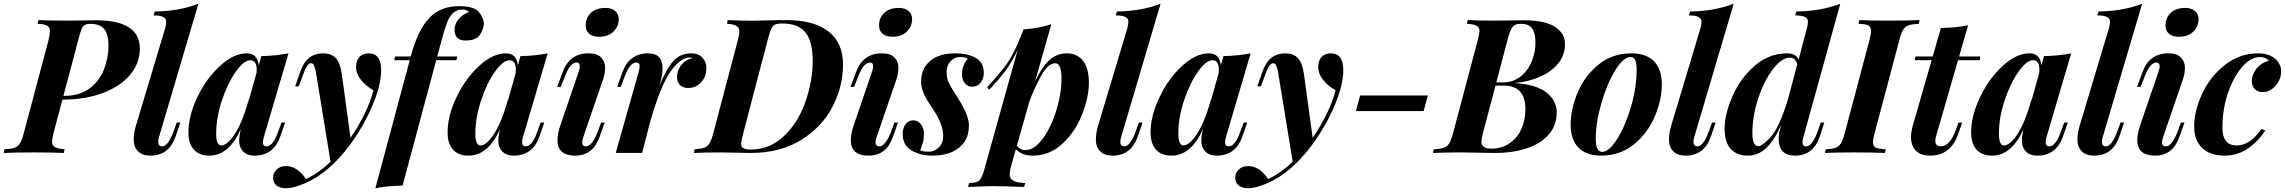

<svg xmlns="http://www.w3.org/2000/svg" viewBox="-62 -815 12174 1023"><path d="M279.8 -304.2Q362.8 -304.2 415.8 -344.2Q468.8 -384.3 492.4 -446.5Q516.1 -508.8 516.1 -571Q516.1 -633.3 492.9 -660.6Q469.7 -688 418.9 -688Q398.4 -688 388.2 -680.9Q377.9 -673.8 371.6 -657.7Q365.2 -641.6 355 -602.1L275.9 -304.2ZM683.1 -556.2Q683.1 -478 631.1 -416.3Q579.1 -354.5 485.4 -319.3Q391.6 -284.2 270.5 -284.2L223.1 -106Q215.3 -74.2 215.3 -57.6Q215.3 -22.5 282.2 -20L277.8 0Q217.8 -2.9 114.3 -2.9Q10.7 -2.9 -42 0L-38.1 -20Q-2 -21.5 15.9 -27.8Q33.7 -34.2 44.4 -51.3Q55.2 -68.4 64.9 -106L196.8 -602.1Q204.1 -633.8 204.1 -651.4Q204.1 -668.9 189.9 -677.7Q175.8 -686.5 138.2 -688L143.1 -708Q193.8 -705.1 301.8 -705.1L448.2 -707Q683.1 -707 683.1 -556.2Z M780.8 -59.6Q780.8 -35.2 802.2 -35.2Q833 -35.2 862.3 -113.8L879.9 -162.1H898.9L874 -88.9Q838.9 14.2 739.3 14.2Q695.3 14.2 672.9 -9.3Q650.4 -32.7 650.4 -69.6Q650.4 -106.4 662.1 -145L818.8 -667Q823.7 -685.5 823.7 -700.2Q823.7 -733.4 755.9 -732.9L763.2 -753.9Q889.6 -754.9 995.1 -794.9L785.2 -85Q780.8 -69.8 780.8 -59.6Z M1089.8 -102.1Q1089.8 -40 1117.7 -40Q1139.2 -40 1166 -70.3Q1224.6 -136.7 1266.1 -294.9L1261.2 -270.5L1304.7 -426.3Q1305.7 -432.1 1305.7 -443.4Q1305.7 -494.1 1271.7 -494.1Q1237.8 -494.1 1194.3 -432.9Q1150.9 -371.6 1120.4 -279.8Q1089.8 -188 1089.8 -102.1ZM1252.9 -530.8Q1309.6 -530.8 1316.4 -466.8L1330.1 -516.1Q1409.7 -517.6 1475.1 -530.8L1343.8 -85Q1338.9 -67.9 1338.9 -57.6Q1338.9 -35.2 1357.9 -35.2Q1393.1 -35.2 1419.9 -113.8L1438 -162.1H1457L1431.6 -88.9Q1396 14.2 1294.4 14.2Q1247.6 14.2 1226.1 -17.1Q1212.4 -37.1 1212.4 -64.2Q1212.4 -91.3 1221.2 -127.4Q1157.7 14.2 1053.7 14.2Q998.5 14.2 970.2 -18.3Q941.9 -50.8 941.9 -108.9Q941.9 -197.8 989.5 -297.4Q1037.1 -397 1110.1 -463.9Q1183.1 -530.8 1252.9 -530.8Z M1902.8 -530.8Q1968.8 -530.8 1968.8 -439.9Q1968.8 -379.9 1941.4 -301.8Q1914.1 -223.6 1868.9 -145Q1823.7 -66.4 1772.5 -4.9Q1660.6 129.9 1533.2 172.9Q1493.7 188 1461.7 188Q1429.7 188 1411.4 173.1Q1393.1 158.2 1393.1 131.8Q1393.1 105.5 1412.4 87.6Q1431.6 69.8 1461.9 69.8Q1521 69.8 1568.8 139.2Q1638.7 105 1699.2 46.9L1621.1 -431.2Q1615.2 -458.5 1610.1 -468.3Q1605 -478 1594.5 -478Q1584 -478 1573.7 -463.1Q1563.5 -448.2 1547.9 -403.8L1529.8 -355H1510.7L1536.1 -428.2Q1555.7 -484.9 1586.4 -507.8Q1617.2 -530.8 1659.4 -530.8Q1701.7 -530.8 1725.6 -507.1Q1749.5 -483.4 1758.8 -422.9L1805.7 -80.6Q1896.5 -213.4 1927.7 -334Q1887.2 -356.4 1860.8 -390.1Q1834.5 -423.8 1835.2 -459Q1835.9 -494.1 1854 -512.5Q1872.1 -530.8 1902.8 -530.8Z M2359.9 -656.2Q2359.9 -685.5 2380.6 -711.9Q2401.4 -738.3 2437 -751Q2424.8 -764.2 2399.4 -764.2Q2373.5 -763.7 2353 -746.1Q2332.5 -728.5 2319.6 -694.1Q2306.6 -659.7 2289.1 -594.2L2267.6 -514.2H2375L2369.1 -494.1H2262.2L2083 173.8Q2002 175.3 1938 188L2121.1 -494.1H2038.1L2043.9 -514.2H2126.5Q2168.5 -673.8 2242.7 -735.8Q2299.3 -782.2 2383.3 -782.2Q2467.3 -782.2 2491.7 -748.5Q2516.1 -714.8 2516.1 -689.9Q2516.1 -665 2496.8 -632.1Q2477.5 -599.1 2418.5 -599.1Q2359.9 -599.1 2359.9 -656.2Z M2470.7 -102.1Q2470.7 -40 2498.5 -40Q2520 -40 2546.9 -70.3Q2605.5 -136.7 2647 -294.9L2642.1 -270.5L2685.5 -426.3Q2686.5 -432.1 2686.5 -443.4Q2686.5 -494.1 2652.6 -494.1Q2618.7 -494.1 2575.2 -432.9Q2531.7 -371.6 2501.2 -279.8Q2470.7 -188 2470.7 -102.1ZM2633.8 -530.8Q2690.4 -530.8 2697.3 -466.8L2710.9 -516.1Q2790.5 -517.6 2856 -530.8L2724.6 -85Q2719.7 -67.9 2719.7 -57.6Q2719.7 -35.2 2738.8 -35.2Q2773.9 -35.2 2800.8 -113.8L2818.8 -162.1H2837.9L2812.5 -88.9Q2776.9 14.2 2675.3 14.2Q2628.4 14.2 2606.9 -17.1Q2593.3 -37.1 2593.3 -64.2Q2593.3 -91.3 2602.1 -127.4Q2538.6 14.2 2434.6 14.2Q2379.4 14.2 2351.1 -18.3Q2322.8 -50.8 2322.8 -108.9Q2322.8 -197.8 2370.4 -297.4Q2418 -397 2491 -463.9Q2564 -530.8 2633.8 -530.8Z M3027.3 -462.4Q3027.3 -481.9 3009.8 -481.9Q2975.1 -481.9 2945.8 -402.8L2925.8 -352.1H2906.7L2935.1 -428.2Q2971.2 -530.8 3073.7 -530.8Q3120.1 -530.8 3141.1 -508.5Q3162.1 -486.3 3162.1 -454.3Q3162.1 -422.4 3150.9 -391.1L3045.9 -85Q3040 -67.4 3040 -56.2Q3040 -35.2 3060.1 -35.2Q3092.3 -35.2 3123 -113.8L3140.6 -162.1H3159.7L3133.8 -88.9Q3098.6 14.2 3003.4 14.2Q2908.2 14.2 2908.2 -68.4Q2908.2 -102.1 2922.9 -145L3021 -432.1Q3027.3 -449.7 3027.3 -462.4ZM3234.9 -712.4Q3234.4 -684.6 3220.7 -663.6Q3191.4 -619.1 3130.9 -619.1Q3096.7 -619.1 3077.6 -635Q3058.6 -650.9 3058.6 -679.4Q3058.6 -708 3072 -729.2Q3085.4 -750.5 3108.6 -761.7Q3131.8 -772.9 3164.1 -772.9Q3196.3 -772.9 3215.6 -756.6Q3234.9 -740.2 3234.9 -712.4Z M3621.6 -530.8Q3658.7 -530.8 3680.2 -508.3Q3701.7 -485.8 3701.7 -454.1Q3701.7 -422.4 3689.2 -398.4Q3676.8 -374.5 3654.8 -360.4Q3632.8 -346.2 3605 -346.2Q3577.1 -346.2 3561.3 -361.6Q3545.4 -377 3545.4 -403.1Q3545.4 -429.2 3556.2 -450.2Q3579.1 -494.6 3628.4 -505.9Q3616.7 -508.8 3615.7 -508.8Q3563 -508.8 3510 -433.1Q3457 -357.4 3400.9 -161.6L3359.4 0H3218.8L3340.8 -432.1Q3346.2 -452.1 3346.2 -462.4Q3346.2 -481.9 3328.6 -481.9Q3311 -481.9 3295.9 -464.1Q3280.8 -446.3 3264.6 -402.8L3245.6 -352.1H3226.6L3253.4 -428.2Q3290.5 -530.8 3391.6 -530.8Q3468.3 -530.8 3468.3 -450.2Q3468.3 -422.4 3460.4 -391.1L3451.7 -356.4Q3500.5 -482.4 3555.7 -514.6Q3584.5 -531.2 3621.6 -530.8Z M3886.7 -46.9Q3886.7 -18.1 3937 -18.1Q4038.6 -18.1 4114 -88.9Q4189.5 -159.7 4228.8 -271.2Q4268.1 -382.8 4268.1 -489Q4268.1 -595.2 4229.2 -642.6Q4190.4 -689.9 4106 -689.9Q4080.1 -689.9 4067.4 -683.6Q4054.7 -677.2 4046.9 -660.4Q4039.1 -643.6 4028.8 -604L3897.9 -104Q3886.7 -61.5 3886.7 -46.9ZM3877.4 -649.9Q3877.4 -685.5 3812 -688L3814.9 -708Q3885.7 -704.6 3947.3 -704.6L3979 -705.1Q4083 -708 4127.9 -708Q4274.4 -708 4352.1 -647.5Q4429.7 -586.9 4429.7 -470.7Q4429.7 -354.5 4373.8 -246.3Q4317.9 -138.2 4206.3 -69.1Q4094.7 0 3937 0L3785.6 -2.9Q3688.5 -2.9 3635.7 0L3638.7 -20Q3672.9 -21.5 3690.2 -27.8Q3707.5 -34.2 3718.3 -51.5Q3729 -68.8 3738.8 -106L3869.6 -602.1Q3877.4 -633.3 3877.4 -649.9Z M4590.3 -462.4Q4590.3 -481.9 4572.8 -481.9Q4538.1 -481.9 4508.8 -402.8L4488.8 -352.1H4469.7L4498 -428.2Q4534.2 -530.8 4636.7 -530.8Q4683.1 -530.8 4704.1 -508.5Q4725.1 -486.3 4725.1 -454.3Q4725.1 -422.4 4713.9 -391.1L4608.9 -85Q4603 -67.4 4603 -56.2Q4603 -35.2 4623 -35.2Q4655.3 -35.2 4686 -113.8L4703.6 -162.1H4722.7L4696.8 -88.9Q4661.6 14.2 4566.4 14.2Q4471.2 14.2 4471.2 -68.4Q4471.2 -102.1 4485.8 -145L4584 -432.1Q4590.3 -449.7 4590.3 -462.4ZM4797.9 -712.4Q4797.4 -684.6 4783.7 -663.6Q4754.4 -619.1 4693.8 -619.1Q4659.7 -619.1 4640.6 -635Q4621.6 -650.9 4621.6 -679.4Q4621.6 -708 4635 -729.2Q4648.4 -750.5 4671.6 -761.7Q4694.8 -772.9 4727.1 -772.9Q4759.3 -772.9 4778.6 -756.6Q4797.9 -740.2 4797.9 -712.4Z M5063.5 -419.9Q5063.5 -467.3 5094.7 -502.9Q5080.6 -511.2 5052 -511.2Q5023.4 -511.2 5002.7 -488.8Q4981.9 -466.3 4981.7 -433.1Q4981.4 -399.9 4991.9 -377.2Q5002.4 -354.5 5018.1 -330.1Q5034.2 -305.7 5053.7 -273.4Q5100.6 -196.3 5100.6 -145.8Q5100.6 -95.2 5077.6 -60.5Q5054.7 -25.9 5012 -5.9Q4969.2 14.2 4905.3 14.2Q4841.3 14.2 4794.4 -13.4Q4747.6 -41 4747.6 -102.1Q4747.6 -131.8 4762.5 -152.8Q4777.3 -173.8 4803.7 -173.8Q4830.1 -173.8 4845.5 -151.9Q4860.8 -129.9 4860.8 -103Q4860.8 -76.2 4856 -58.6Q4851.1 -41 4846.4 -29.1Q4841.8 -17.1 4840.8 -14.2Q4855.5 -6.8 4886.2 -6.8Q4917 -6.8 4940.2 -29.8Q4963.4 -52.7 4963.4 -88.6Q4963.4 -124.5 4949.7 -158.4Q4936 -192.4 4919.9 -216.8Q4903.8 -241.2 4884.3 -271.5Q4845.7 -330.6 4845.7 -378.7Q4845.7 -426.8 4867.2 -460Q4913.6 -530.8 5027.8 -530.8Q5092.3 -530.8 5136 -507.1Q5179.7 -483.4 5179.7 -426.8Q5179.7 -386.7 5152.3 -364.3Q5138.7 -353 5116.2 -353Q5093.8 -353 5078.6 -371.8Q5063.5 -390.6 5063.5 -419.9Z M5560.5 -478Q5520.5 -478 5481.9 -405.3Q5443.4 -332.5 5422.9 -274.4L5356 -38.1Q5373.5 -15.1 5401.4 -15.1Q5448.7 -15.1 5493.4 -75.7Q5538.1 -136.2 5565.9 -225.8Q5593.8 -315.4 5593.8 -396.5Q5593.8 -477.5 5560.5 -478ZM5394.5 181.2Q5275.9 176.8 5234.4 176.8Q5192.9 176.8 5095.7 181.2L5101.6 160.2Q5147.5 160.2 5160.2 141.1Q5172.9 122.1 5179.7 98.1L5360.8 -551.3Q5333 -489.3 5296.4 -439.7Q5259.8 -390.1 5208.5 -336.9L5197.8 -350.1Q5241.2 -396.5 5288.3 -455.3Q5335.4 -514.2 5386.7 -645L5390.6 -658.2Q5473.1 -664.1 5539.6 -686L5453.1 -381.3Q5489.7 -459 5529.3 -494.9Q5568.8 -530.8 5622.6 -530.8Q5676.3 -530.8 5708 -491.5Q5739.7 -452.1 5739.7 -374Q5739.7 -295.9 5703.1 -203.9Q5666.5 -111.8 5598.1 -48.8Q5529.8 14.2 5440.4 14.2Q5382.3 14.2 5350.6 -20.5L5323.7 75.2Q5317.9 96.2 5317.9 117.2Q5317.9 158.2 5400.4 160.2Z M5907.2 -59.6Q5907.2 -35.2 5928.7 -35.2Q5959.5 -35.2 5988.8 -113.8L6006.3 -162.1H6025.4L6000.5 -88.9Q5965.3 14.2 5865.7 14.2Q5821.8 14.2 5799.3 -9.3Q5776.9 -32.7 5776.9 -69.6Q5776.9 -106.4 5788.6 -145L5945.3 -667Q5950.2 -685.5 5950.2 -700.2Q5950.2 -733.4 5882.3 -732.9L5889.6 -753.9Q6016.1 -754.9 6121.6 -794.9L5911.6 -85Q5907.2 -69.8 5907.2 -59.6Z M6216.3 -102.1Q6216.3 -40 6244.1 -40Q6265.6 -40 6292.5 -70.3Q6351.1 -136.7 6392.6 -294.9L6387.7 -270.5L6431.2 -426.3Q6432.1 -432.1 6432.1 -443.4Q6432.1 -494.1 6398.2 -494.1Q6364.3 -494.1 6320.8 -432.9Q6277.3 -371.6 6246.8 -279.8Q6216.3 -188 6216.3 -102.1ZM6379.4 -530.8Q6436 -530.8 6442.9 -466.8L6456.5 -516.1Q6536.1 -517.6 6601.6 -530.8L6470.2 -85Q6465.3 -67.9 6465.3 -57.6Q6465.3 -35.2 6484.4 -35.2Q6519.5 -35.2 6546.4 -113.8L6564.5 -162.1H6583.5L6558.1 -88.9Q6522.5 14.2 6420.9 14.2Q6374 14.2 6352.5 -17.1Q6338.9 -37.1 6338.9 -64.2Q6338.9 -91.3 6347.7 -127.4Q6284.2 14.2 6180.2 14.2Q6125 14.2 6096.7 -18.3Q6068.4 -50.8 6068.4 -108.9Q6068.4 -197.8 6116 -297.4Q6163.6 -397 6236.6 -463.9Q6309.6 -530.8 6379.4 -530.8Z M7029.3 -530.8Q7095.2 -530.8 7095.2 -439.9Q7095.2 -379.9 7067.9 -301.8Q7040.5 -223.6 6995.4 -145Q6950.2 -66.4 6898.9 -4.9Q6787.1 129.9 6659.7 172.9Q6620.1 188 6588.1 188Q6556.2 188 6537.8 173.1Q6519.5 158.2 6519.5 131.8Q6519.5 105.5 6538.8 87.6Q6558.1 69.8 6588.4 69.8Q6647.5 69.8 6695.3 139.2Q6765.1 105 6825.7 46.9L6747.6 -431.2Q6741.7 -458.5 6736.6 -468.3Q6731.4 -478 6720.9 -478Q6710.4 -478 6700.2 -463.1Q6689.9 -448.2 6674.3 -403.8L6656.2 -355H6637.2L6662.6 -428.2Q6682.1 -484.9 6712.9 -507.8Q6743.7 -530.8 6785.9 -530.8Q6828.1 -530.8 6852.1 -507.1Q6876 -483.4 6885.3 -422.9L6932.1 -80.6Q7022.9 -213.4 7054.2 -334Q7013.7 -356.4 6987.3 -390.1Q6960.9 -423.8 6961.7 -459Q6962.4 -494.1 6980.5 -512.5Q6998.5 -530.8 7029.3 -530.8Z M7523.4 -223.1H7162.6L7184.6 -306.2H7545.4Z M8065.4 -233.9Q8065.4 -358.9 7950.2 -358.9H7906.2L7839.4 -106Q7831.1 -74.7 7831.1 -60.5Q7831.1 -22.9 7884.8 -22.9Q7938.5 -22.9 7980.5 -51.3Q8022.5 -79.6 8043.9 -127.4Q8065.4 -175.3 8065.4 -233.9ZM8042 -688Q8021.5 -688 8009.8 -682.1Q7988.8 -671.4 7974.1 -617.2L7910.6 -376H7945.3Q7999 -376 8038.3 -406.2Q8077.6 -436.5 8098.4 -485.8Q8119.1 -535.2 8119.1 -586.7Q8119.1 -638.2 8101.6 -663.1Q8084 -688 8042 -688ZM7820.8 -653.3Q7820.8 -686 7753.4 -688L7758.3 -708Q7811 -705.1 7910.2 -705.1L8056.2 -707Q8168.5 -707 8222.4 -672.4Q8276.4 -637.7 8276.4 -580.6Q8276.4 -523.4 8242.7 -480Q8209 -436.5 8147.9 -408.2Q8086.9 -379.9 8007.3 -372.1Q8152.8 -365.2 8207 -292.5Q8232.4 -258.3 8232.4 -215.8Q8232.4 -147.5 8190.2 -98.6Q8147.9 -49.8 8073.5 -24.9Q7999 0 7903.3 0L7728 -2.9Q7627.4 -2.9 7573.2 0L7577.1 -20Q7613.3 -21.5 7631.1 -27.8Q7648.9 -34.2 7659.7 -51.3Q7670.4 -68.4 7680.2 -106L7812 -602.1Q7820.8 -637.2 7820.8 -653.3Z M8440.4 -74.2Q8440.4 -5.9 8474.6 -5.9Q8511.2 -5.9 8554.7 -75Q8598.1 -144 8628.2 -246.3Q8658.2 -348.6 8658.2 -440.9Q8658.2 -480.5 8650.1 -495.8Q8642.1 -511.2 8625.5 -511.2Q8587.9 -511.2 8544.2 -440.2Q8500.5 -369.1 8470.5 -265.9Q8440.4 -162.6 8440.4 -74.2ZM8630.4 -530.8Q8708.5 -530.8 8750.5 -488.8Q8792.5 -446.8 8792.5 -365.2Q8792.5 -283.7 8755.1 -195.1Q8717.8 -106.4 8644 -46.1Q8570.3 14.2 8468.3 14.2Q8390.6 14.2 8348.6 -28.1Q8306.6 -70.3 8306.6 -151.9Q8306.6 -233.4 8344 -322Q8381.3 -410.6 8454.8 -470.7Q8528.3 -530.8 8630.4 -530.8Z M8960.9 -59.6Q8960.9 -35.2 8982.4 -35.2Q9013.2 -35.2 9042.5 -113.8L9060.1 -162.1H9079.1L9054.2 -88.9Q9019 14.2 8919.4 14.2Q8875.5 14.2 8853 -9.3Q8830.6 -32.7 8830.6 -69.6Q8830.6 -106.4 8842.3 -145L8999 -667Q9003.9 -685.5 9003.9 -700.2Q9003.9 -733.4 8936 -732.9L8943.4 -753.9Q9069.8 -754.9 9175.3 -794.9L8965.3 -85Q8960.9 -69.8 8960.9 -59.6Z M9274.9 -105Q9274.9 -36.1 9307.1 -36.1Q9326.7 -36.1 9371.6 -83.7Q9416.5 -131.3 9463.9 -283.7L9514.2 -472.7Q9504.4 -507.8 9474.1 -507.8Q9431.6 -507.8 9384.5 -446.5Q9337.4 -385.3 9306.2 -291Q9274.9 -196.8 9274.9 -105ZM9502 14.2Q9415 14.2 9415 -76.2Q9415 -104 9427.2 -145L9428.2 -149.4Q9390.1 -64.5 9347.4 -25.1Q9304.7 14.2 9249 14.2Q9193.4 14.2 9160.2 -21Q9127 -56.2 9127 -131.3Q9127 -206.5 9168.9 -302.2Q9210.9 -397.9 9287.1 -464.4Q9363.3 -530.8 9460 -530.8Q9506.8 -530.8 9521 -497.1L9565.9 -667Q9570.8 -685.5 9570.8 -700.2Q9570.8 -733.4 9502.9 -732.9L9509.3 -753.9Q9637.7 -754.9 9743.2 -794.9L9546.9 -85Q9541.5 -67.9 9541.5 -57.6Q9541.5 -35.2 9561 -35.2Q9593.8 -35.2 9622.1 -113.8L9639.2 -162.1H9658.2L9634.3 -88.9Q9600.6 14.2 9502 14.2Z M9985.4 -20 9981 0Q9923.3 -2.9 9818.6 -2.9Q9713.9 -2.9 9661.1 0L9666 -20Q9700.7 -21.5 9718.3 -27.8Q9735.8 -34.2 9746.6 -51.5Q9757.3 -68.8 9767.1 -106L9898.9 -602.1Q9907.2 -633.8 9907.2 -649.4Q9907.2 -665 9898.4 -675.8Q9889.6 -686.5 9840.3 -688L9845.2 -708Q9894.5 -705.1 9998 -705.1Q10101.6 -705.1 10166 -708L10161.1 -688Q10124.5 -686.5 10106.7 -680.2Q10088.9 -673.8 10078.4 -656.7Q10067.9 -639.6 10058.1 -602.1L9926.3 -106Q9917.5 -71.8 9917.5 -57.1Q9917.5 -42.5 9926.3 -32.2Q9935.1 -22 9985.4 -20Z M10249.5 -64.9Q10249.5 -35.2 10279.3 -35.2Q10326.2 -35.2 10358.4 -121.1L10373.5 -162.1H10392.6L10372.6 -104Q10332.5 14.2 10222.2 14.2Q10171.4 14.2 10145.8 -12.5Q10120.1 -39.1 10120.1 -85Q10120.1 -110.8 10129.4 -145L10230 -494.1H10139.2L10144.5 -514.2H10235.8L10279.3 -666Q10365.7 -667.5 10424.3 -680.2L10376.5 -514.2H10489.3L10486.3 -494.1H10370.6L10252.4 -85Q10249.5 -74.2 10249.5 -64.9Z M10588.4 -102.1Q10588.4 -40 10616.2 -40Q10637.7 -40 10664.6 -70.3Q10723.1 -136.7 10764.6 -294.9L10759.8 -270.5L10803.2 -426.3Q10804.2 -432.1 10804.2 -443.4Q10804.2 -494.1 10770.3 -494.1Q10736.3 -494.1 10692.9 -432.9Q10649.4 -371.6 10618.9 -279.8Q10588.4 -188 10588.4 -102.1ZM10751.5 -530.8Q10808.1 -530.8 10814.9 -466.8L10828.6 -516.1Q10908.2 -517.6 10973.6 -530.8L10842.3 -85Q10837.4 -67.9 10837.4 -57.6Q10837.4 -35.2 10856.4 -35.2Q10891.6 -35.2 10918.5 -113.8L10936.5 -162.1H10955.6L10930.2 -88.9Q10894.5 14.2 10793 14.2Q10746.1 14.2 10724.6 -17.1Q10710.9 -37.1 10710.9 -64.2Q10710.9 -91.3 10719.7 -127.4Q10656.2 14.2 10552.2 14.2Q10497.1 14.2 10468.8 -18.3Q10440.4 -50.8 10440.4 -108.9Q10440.4 -197.8 10488 -297.4Q10535.6 -397 10608.6 -463.9Q10681.6 -530.8 10751.5 -530.8Z M11137.2 -59.6Q11137.2 -35.2 11158.7 -35.2Q11189.5 -35.2 11218.8 -113.8L11236.3 -162.1H11255.4L11230.5 -88.9Q11195.3 14.2 11095.7 14.2Q11051.8 14.2 11029.3 -9.3Q11006.8 -32.7 11006.8 -69.6Q11006.8 -106.4 11018.6 -145L11175.3 -667Q11180.2 -685.5 11180.2 -700.2Q11180.2 -733.4 11112.3 -732.9L11119.6 -753.9Q11246.1 -754.9 11351.6 -794.9L11141.6 -85Q11137.2 -69.8 11137.2 -59.6Z M11444.8 -462.4Q11444.8 -481.9 11427.2 -481.9Q11392.6 -481.9 11363.3 -402.8L11343.3 -352.1H11324.2L11352.5 -428.2Q11388.7 -530.8 11491.2 -530.8Q11537.6 -530.8 11558.6 -508.5Q11579.6 -486.3 11579.6 -454.3Q11579.6 -422.4 11568.4 -391.1L11463.4 -85Q11457.5 -67.4 11457.5 -56.2Q11457.5 -35.2 11477.5 -35.2Q11509.8 -35.2 11540.5 -113.8L11558.1 -162.1H11577.1L11551.3 -88.9Q11516.1 14.2 11420.9 14.2Q11325.7 14.2 11325.7 -68.4Q11325.7 -102.1 11340.3 -145L11438.5 -432.1Q11444.8 -449.7 11444.8 -462.4ZM11652.3 -712.4Q11651.9 -684.6 11638.2 -663.6Q11608.9 -619.1 11548.3 -619.1Q11514.2 -619.1 11495.1 -635Q11476.1 -650.9 11476.1 -679.4Q11476.1 -708 11489.5 -729.2Q11502.9 -750.5 11526.1 -761.7Q11549.3 -772.9 11581.5 -772.9Q11613.8 -772.9 11633.1 -756.6Q11652.3 -740.2 11652.3 -712.4Z M11789.1 14.2Q11689.5 13.7 11649.4 -54.7Q11628.9 -88.9 11628.9 -140.1Q11628.9 -225.6 11672.1 -317.1Q11715.3 -408.7 11793.5 -469.7Q11871.6 -530.8 11970.2 -530.8Q12044.4 -530.3 12077.1 -483.4Q12092.3 -461.9 12092.3 -434.8Q12092.3 -407.7 12079.1 -382.1Q12065.9 -356.4 12043 -340.3Q12020 -324.2 11994.1 -324.2Q11968.3 -324.2 11952.1 -339.8Q11936 -355.5 11936 -381.6Q11936 -407.7 11948.7 -430.7Q11974.6 -477.5 12026.9 -491.2Q12009.8 -511.2 11979 -511.2Q11930.2 -511.2 11883.8 -457.5Q11837.4 -403.8 11808.3 -317.6Q11779.3 -231.4 11779.3 -135.7Q11779.3 -40 11855 -40Q11926.3 -40 11987.3 -127.9L12007.3 -120.1Q11971.2 -62.5 11915.8 -24.2Q11860.4 14.2 11789.1 14.2Z"/></svg>

Font: PlayfairDisplay-BoldItalic
Style: Bold Italic
Weight: 700
Italic angle: -14.9847°
Designer: Claus Eggers Sørensen
Foundry: Claus Eggers Sørensen
Version: Version 1.002;PS 001.002;hotconv 1.0.70;makeotf.lib2.5.58329